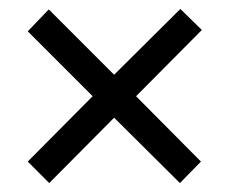

<svg xmlns="http://www.w3.org/2000/svg" viewBox="-20 -568 513 429"><path d="M383 -548 235 -401 89 -547 42 -498 187 -353 42 -207 90 -159 235 -305 382 -159 429 -207 284 -353 431 -501Z"/></svg>

Font: Noto Sans Myanmar UI Condensed
Style: Regular
Weight: 400
Width: 3
Designer: Monotype Design Team
Foundry: Monotype Imaging Inc.
Version: Version 2.103